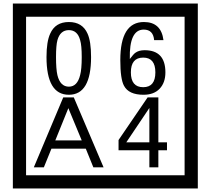

<svg xmlns="http://www.w3.org/2000/svg" viewBox="-20 -980 1195 1090"><path d="M1103 90H53V-960H1103ZM1028 15V-885H128V15ZM497 -656Q497 -442 371 -442Q244 -442 244 -656Q244 -744 265 -789Q294 -855 371 -855Q448 -855 477 -789Q497 -745 497 -656ZM444 -656Q444 -723 435 -752Q420 -809 371 -809Q322 -809 306 -752Q298 -723 298 -656Q298 -587 306 -553Q322 -488 371 -488Q419 -488 435 -554Q444 -587 444 -656ZM919 -569Q919 -511 886.5 -476.5Q854 -442 795 -442Q711 -442 684 -493Q663 -531 663 -639Q663 -855 797 -855Q895 -855 908 -752H855Q850 -812 796 -812Q713 -812 717 -645Q738 -673 748 -680Q768 -695 801 -695Q919 -695 919 -569ZM862 -569Q862 -653 793 -653Q723 -653 723 -569Q723 -485 793 -485Q862 -485 862 -569ZM568 -30H510L467 -136H272L229 -30H172L339 -427H399ZM444 -183 368 -366 294 -183ZM928 -127H879V-30H828V-127H653V-185L818 -427H879V-172H928ZM828 -172V-367L697 -172Z"/></svg>

Font: Unicode BMP Fallback SIL
Style: Regular
Weight: 400
Foundry: NRSI, SIL International
Version: Version 5.1 Based on Unicode 5.1